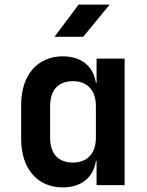

<svg xmlns="http://www.w3.org/2000/svg" viewBox="-20 -805 640 835"><path d="M322 -785 217 -645H342L457 -785ZM400 -445H397C386 -517 334 -560 253 -560C143 -560 72 -478 72 -350V-201C72 -72 142 10 253 10C334 10 386 -33 397 -105H400V0H522V-550H400ZM297 -98C233 -98 198 -137 198 -206V-344C198 -413 233 -452 297 -452C360 -452 397 -412 397 -344V-206C397 -138 360 -98 297 -98Z"/></svg>

Font: Tekne LDO
Style: Bold
Weight: 700
Monospace: yes
Designer: Alessio Laiso, Mario Rullo, Paolo Rosset
Foundry: Alessio Laiso
Version: Version 1.000;hotconv 1.0.109;makeotfexe 2.5.65596